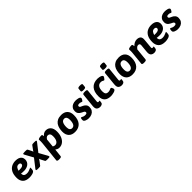

<svg xmlns="http://www.w3.org/2000/svg" viewBox="475 -2611 4712 4712"><g transform="rotate(-45 2831.0 -255.0)"><path d="M308 -531Q369 -531 407.5 -516Q446 -501 466.5 -478Q487 -455 494.5 -430.5Q502 -406 502 -386Q502 -336 482.5 -301Q463 -266 431.5 -244.5Q400 -223 362 -213Q324 -203 287 -203Q254 -203 229 -205Q204 -207 183 -210Q187 -148 215.5 -128.5Q244 -109 288 -109Q328 -109 361 -120Q394 -131 416 -142Q438 -153 443 -153Q446 -153 448.5 -151Q451 -149 451 -139Q451 -121 449 -97.5Q447 -74 443 -62Q437 -41 417 -27.5Q397 -14 370.5 -6.5Q344 1 317 4.5Q290 8 269 8Q147 8 90 -51.5Q33 -111 33 -212Q33 -328 71 -398Q109 -468 171.5 -499.5Q234 -531 308 -531ZM298 -414Q252 -414 226.5 -381.5Q201 -349 190 -302H238Q285 -302 311 -312Q337 -322 347.5 -337.5Q358 -353 358 -367Q358 -392 341 -403Q324 -414 298 -414Z M561 2Q550 2 536 1Q522 0 511.5 -4Q501 -8 501 -18Q501 -26 513 -41L688 -265L569 -481Q561 -494 561 -505Q561 -519 581.5 -522Q602 -525 625 -525H657Q679 -525 694 -522.5Q709 -520 716 -506L757 -426Q768 -405 772.5 -392.5Q777 -380 778 -373Q782 -382 789 -394Q796 -406 809 -422L871 -506Q881 -520 896.5 -522.5Q912 -525 934 -525H963Q981 -525 1002 -522.5Q1023 -520 1023 -506Q1023 -497 1011 -482L842 -266L966 -42Q973 -29 973 -20Q973 -4 954.5 -1Q936 2 910 2H878Q856 2 841 -1Q826 -4 819 -17L771 -108Q761 -126 757.5 -137.5Q754 -149 752 -158Q749 -149 742.5 -137.5Q736 -126 725 -111L654 -17Q644 -4 628.5 -1Q613 2 591 2Z M1082 206Q1052 206 1038.5 196.5Q1025 187 1025 175L1081 -357Q1083 -379 1084 -397Q1085 -415 1085 -428Q1085 -446 1084 -459.5Q1083 -473 1083 -484Q1083 -501 1116.5 -510.5Q1150 -520 1199 -520Q1219 -520 1225 -500.5Q1231 -481 1231 -460Q1252 -490 1286 -510.5Q1320 -531 1362 -531Q1442 -531 1490.5 -475.5Q1539 -420 1539 -314Q1539 -218 1509 -145.5Q1479 -73 1425.5 -32.5Q1372 8 1302 8Q1267 8 1240 -5Q1213 -18 1195 -32L1173 174Q1170 206 1110 206ZM1268 -109Q1325 -109 1357 -159Q1389 -209 1389 -305Q1389 -410 1306 -410Q1281 -410 1261 -392Q1241 -374 1226 -349L1205 -132Q1217 -122 1233 -115.5Q1249 -109 1268 -109Z M1848 8Q1741 8 1683.5 -51Q1626 -110 1626 -216Q1626 -277 1639 -333.5Q1652 -390 1682.5 -434.5Q1713 -479 1765 -505Q1817 -531 1895 -531Q2002 -531 2059.5 -472Q2117 -413 2117 -306Q2117 -152 2046 -72Q1975 8 1848 8ZM1860 -109Q1966 -109 1966 -299Q1966 -354 1945 -384Q1924 -414 1883 -414Q1776 -414 1776 -223Q1776 -169 1798 -139Q1820 -109 1860 -109Z M2322 8Q2303 8 2278 3.5Q2253 -1 2230.5 -10Q2208 -19 2193 -33Q2178 -47 2178 -67Q2178 -109 2185 -126Q2192 -143 2200 -143Q2208 -143 2222.5 -134.5Q2237 -126 2259 -117.5Q2281 -109 2310 -109Q2343 -109 2359.5 -118Q2376 -127 2376 -149Q2376 -175 2350.5 -189Q2325 -203 2293 -218Q2244 -242 2221 -274.5Q2198 -307 2198 -354Q2198 -414 2224 -453Q2250 -492 2295 -511.5Q2340 -531 2396 -531Q2417 -531 2442 -528Q2467 -525 2490 -518.5Q2513 -512 2527.5 -500Q2542 -488 2542 -470Q2542 -461 2533 -443Q2524 -425 2511.5 -410Q2499 -395 2489 -395Q2479 -395 2462 -405Q2445 -415 2407 -415Q2350 -415 2350 -378Q2350 -349 2375.5 -337Q2401 -325 2432 -311Q2467 -296 2497.5 -262.5Q2528 -229 2528 -178Q2528 -117 2501.5 -75.5Q2475 -34 2428.5 -13Q2382 8 2322 8Z M2719 -574Q2680 -574 2663.5 -582Q2647 -590 2648 -606L2656 -684Q2658 -700 2676 -708Q2694 -716 2734 -716Q2772 -716 2789 -708Q2806 -700 2804 -684L2796 -606Q2793 -574 2719 -574ZM2719 8Q2661 8 2626.5 -24.5Q2592 -57 2600 -139L2636 -493Q2639 -525 2699 -525H2727Q2757 -525 2771.5 -515.5Q2786 -506 2784 -494L2748 -147Q2746 -126 2753.5 -117.5Q2761 -109 2777 -109Q2788 -109 2795.5 -112Q2803 -115 2806 -115Q2814 -115 2814 -103Q2814 -99 2813 -84.5Q2812 -70 2807 -44Q2802 -16 2773.5 -4Q2745 8 2719 8Z M3094 8Q2867 8 2867 -205Q2867 -364 2941 -447.5Q3015 -531 3156 -531Q3186 -531 3220.5 -523.5Q3255 -516 3280 -501.5Q3305 -487 3305 -465Q3305 -455 3293 -435.5Q3281 -416 3266.5 -400.5Q3252 -385 3243 -385Q3242 -385 3238.5 -386Q3235 -387 3224 -393Q3213 -399 3196 -406.5Q3179 -414 3151 -414Q3087 -414 3053.5 -365Q3020 -316 3020 -221Q3020 -165 3042 -137Q3064 -109 3113 -109Q3144 -109 3165 -117Q3186 -125 3204 -132Q3210 -134 3214.5 -136Q3219 -138 3222 -138Q3233 -138 3243 -124.5Q3253 -111 3259.5 -93.5Q3266 -76 3266 -65Q3266 -43 3244 -29Q3222 -15 3191.5 -7Q3161 1 3133.5 4.5Q3106 8 3094 8Z M3469 -574Q3430 -574 3413.5 -582Q3397 -590 3398 -606L3406 -684Q3408 -700 3426 -708Q3444 -716 3484 -716Q3522 -716 3539 -708Q3556 -700 3554 -684L3546 -606Q3543 -574 3469 -574ZM3469 8Q3411 8 3376.5 -24.5Q3342 -57 3350 -139L3386 -493Q3389 -525 3449 -525H3477Q3507 -525 3521.5 -515.5Q3536 -506 3534 -494L3498 -147Q3496 -126 3503.5 -117.5Q3511 -109 3527 -109Q3538 -109 3545.5 -112Q3553 -115 3556 -115Q3564 -115 3564 -103Q3564 -99 3563 -84.5Q3562 -70 3557 -44Q3552 -16 3523.5 -4Q3495 8 3469 8Z M3845 8Q3738 8 3680.5 -51Q3623 -110 3623 -216Q3623 -277 3636 -333.5Q3649 -390 3679.5 -434.5Q3710 -479 3762 -505Q3814 -531 3892 -531Q3999 -531 4056.5 -472Q4114 -413 4114 -306Q4114 -152 4043 -72Q3972 8 3845 8ZM3857 -109Q3963 -109 3963 -299Q3963 -354 3942 -384Q3921 -414 3880 -414Q3773 -414 3773 -223Q3773 -169 3795 -139Q3817 -109 3857 -109Z M4597 8Q4539 8 4505 -24.5Q4471 -57 4478 -139L4498 -349Q4504 -409 4445 -409Q4416 -409 4393.5 -389Q4371 -369 4357 -348L4325 -30Q4322 2 4262 2H4234Q4204 2 4190 -7.5Q4176 -17 4177 -29L4211 -362Q4213 -379 4214 -398.5Q4215 -418 4215 -428Q4215 -446 4214 -459.5Q4213 -473 4213 -484Q4213 -501 4246.5 -510.5Q4280 -520 4329 -520Q4347 -520 4354 -499.5Q4361 -479 4362 -453Q4386 -483 4429 -507Q4472 -531 4518 -531Q4585 -531 4620.5 -497.5Q4656 -464 4648 -384L4626 -147Q4624 -126 4631.5 -117.5Q4639 -109 4655 -109Q4666 -109 4673.5 -112Q4681 -115 4684 -115Q4692 -115 4692 -103Q4692 -99 4691 -84.5Q4690 -70 4685 -44Q4680 -16 4651.5 -4Q4623 8 4597 8Z M5018 -531Q5079 -531 5117.5 -516Q5156 -501 5176.5 -478Q5197 -455 5204.5 -430.5Q5212 -406 5212 -386Q5212 -336 5192.5 -301Q5173 -266 5141.5 -244.5Q5110 -223 5072 -213Q5034 -203 4997 -203Q4964 -203 4939 -205Q4914 -207 4893 -210Q4897 -148 4925.5 -128.5Q4954 -109 4998 -109Q5038 -109 5071 -120Q5104 -131 5126 -142Q5148 -153 5153 -153Q5156 -153 5158.5 -151Q5161 -149 5161 -139Q5161 -121 5159 -97.5Q5157 -74 5153 -62Q5147 -41 5127 -27.5Q5107 -14 5080.5 -6.5Q5054 1 5027 4.5Q5000 8 4979 8Q4857 8 4800 -51.5Q4743 -111 4743 -212Q4743 -328 4781 -398Q4819 -468 4881.5 -499.5Q4944 -531 5018 -531ZM5008 -414Q4962 -414 4936.5 -381.5Q4911 -349 4900 -302H4948Q4995 -302 5021 -312Q5047 -322 5057.5 -337.5Q5068 -353 5068 -367Q5068 -392 5051 -403Q5034 -414 5008 -414Z M5415 8Q5396 8 5371 3.5Q5346 -1 5323.5 -10Q5301 -19 5286 -33Q5271 -47 5271 -67Q5271 -109 5278 -126Q5285 -143 5293 -143Q5301 -143 5315.5 -134.5Q5330 -126 5352 -117.5Q5374 -109 5403 -109Q5436 -109 5452.5 -118Q5469 -127 5469 -149Q5469 -175 5443.5 -189Q5418 -203 5386 -218Q5337 -242 5314 -274.5Q5291 -307 5291 -354Q5291 -414 5317 -453Q5343 -492 5388 -511.5Q5433 -531 5489 -531Q5510 -531 5535 -528Q5560 -525 5583 -518.5Q5606 -512 5620.5 -500Q5635 -488 5635 -470Q5635 -461 5626 -443Q5617 -425 5604.5 -410Q5592 -395 5582 -395Q5572 -395 5555 -405Q5538 -415 5500 -415Q5443 -415 5443 -378Q5443 -349 5468.5 -337Q5494 -325 5525 -311Q5560 -296 5590.5 -262.5Q5621 -229 5621 -178Q5621 -117 5594.5 -75.5Q5568 -34 5521.5 -13Q5475 8 5415 8Z"/></g></svg>

Font: Asap
Style: Bold Italic
Weight: 700
Italic angle: -6°
Designer: Pablo Cosgaya
Foundry: Omnibus-Type
Version: Version 3.001; ttfautohint (v1.8.3)